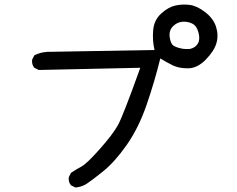

<svg xmlns="http://www.w3.org/2000/svg" viewBox="-20 -793 1040 844"><path d="M311.5 31.2 292 21.5Q280.3 7.8 282.2 -13.7L292 -33.2Q315.4 -48.8 338.9 -61.5Q362.3 -74.2 418.9 -138.2Q475.6 -202.1 498 -242.2Q520.5 -282.2 596.7 -495.1L150.4 -485.4L130.9 -495.1Q119.1 -508.8 121.1 -530.3L130.9 -549.8Q166 -567.4 209 -565.4L659.2 -573.2Q649.4 -615.2 653.3 -660.2Q657.2 -705.1 688.5 -733.4Q719.7 -761.7 750.5 -768.6Q781.2 -775.4 813.5 -771.5Q845.7 -767.6 881.8 -739.7Q918 -711.9 929.7 -675.3Q941.4 -638.7 931.6 -604Q921.9 -569.3 884.8 -531.2Q847.7 -493.2 807.1 -492.7Q766.6 -492.2 738.3 -506.3Q710 -520.5 684.6 -536.1Q659.2 -432.6 624 -331.1Q588.9 -229.5 536.6 -155.3Q484.4 -81.1 434.1 -40.5Q383.8 0 361.3 14.6Q338.9 29.3 311.5 31.2ZM816.4 -578.1Q839.8 -584 850.1 -602.1Q860.4 -620.1 852.5 -649.9Q844.7 -679.7 824.7 -689.5Q804.7 -699.2 781.2 -697.3Q757.8 -695.3 739.7 -676.8Q721.7 -658.2 726.1 -628.4Q730.5 -598.6 745.1 -590.8Q759.8 -583 777.8 -579.6Q795.9 -576.2 816.4 -578.1Z"/></svg>

Font: NaikaiFont
Style: Regular
Weight: 400
Version: Version 1.67